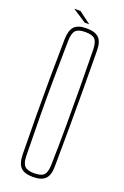

<svg xmlns="http://www.w3.org/2000/svg" viewBox="-168 -928 635 984"><g transform="rotate(20 150.0 -436.5)"><path d="M151 5Q104 5 84 -16Q64 -37 63 -85Q61 -198 60.5 -299Q60 -400 60.5 -501Q61 -602 63 -714Q64 -763 84 -784Q104 -805 151 -805Q198 -805 218.5 -784Q239 -763 239 -714Q240 -602 240.5 -501Q241 -400 240.5 -299Q240 -198 239 -85Q239 -37 218.5 -16Q198 5 151 5ZM151 -15Q189 -15 203.5 -30Q218 -45 219 -85Q222 -200 222 -301.5Q222 -403 221.5 -503.5Q221 -604 219 -714Q218 -755 203.5 -770Q189 -785 151 -785Q114 -785 99 -770Q84 -755 83 -714Q81 -604 80 -503.5Q79 -403 80 -301.5Q81 -200 83 -85Q84 -45 99 -30Q114 -15 151 -15ZM57 -877V-878H90L154 -830V-829H131Z"/></g></svg>

Font: Big Shoulders Display Thin
Style: Regular
Weight: 100
Designer: Patric King
Foundry: XO Type Co
Version: Version 1.000; ttfautohint (v1.8.2)